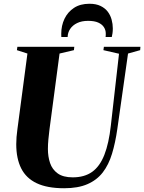

<svg xmlns="http://www.w3.org/2000/svg" viewBox="-20 -992 768 1022"><path d="M661.5 -707 604.5 -305.5Q594 -232 576.2 -173.5Q558.5 -115 527 -74.2Q495.5 -33.5 445.5 -11.8Q395.5 10 321.5 10Q231.5 10 175.2 -16.8Q119 -43.5 92.8 -95.8Q66.5 -148 66.5 -224.5Q66.5 -243 68 -262.5Q69.5 -282 72.5 -303L126 -707L70 -725L72.5 -743H375.5L373.5 -725L297 -707L243.5 -304Q240 -276 237.5 -249.5Q235 -223 235 -199Q235 -158.5 246.5 -124.2Q258 -90 287 -69Q316 -48 367 -48Q429.5 -48 470.5 -77.2Q511.5 -106.5 535.5 -167.8Q559.5 -229 570 -323.5L613.5 -706L530.5 -725L533 -743H727.5L726 -725ZM456 -972Q491.5 -972 515.5 -960.2Q539.5 -948.5 553.8 -929.5Q568 -910.5 574.2 -887.2Q580.5 -864 580.5 -841Q580.5 -826.5 578.8 -815Q577 -803.5 575 -795H542Q542.5 -798 542.8 -802.5Q543 -807 543 -813.5Q543 -832 533.2 -847.2Q523.5 -862.5 503 -871.8Q482.5 -881 449 -881Q414.5 -881 390.5 -869.2Q366.5 -857.5 353.5 -838Q340.5 -818.5 340 -795H306.5Q306.5 -799.5 306.2 -803.2Q306 -807 306 -812Q306 -855.5 323.2 -891.8Q340.5 -928 373.8 -950Q407 -972 456 -972Z"/></svg>

Font: Merriweather 144pt ExtraBold
Style: Italic
Weight: 800
Italic angle: -7.8°
Version: Version 2.101